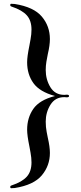

<svg xmlns="http://www.w3.org/2000/svg" viewBox="-20 -886 429 1012"><path d="M34 99Q34 93 42 91Q96 73 121 45.5Q146 18 146 -30Q146 -54 141 -81Q136 -108 135 -114Q123 -172 123 -202Q123 -265 155.5 -312Q188 -359 270 -380Q189 -402 156 -448Q123 -494 123 -558Q123 -588 135 -646Q136 -652 141 -679Q146 -706 146 -730Q146 -778 121 -805.5Q96 -833 42 -851Q34 -853 34 -859Q34 -866 39 -866Q50 -866 58 -865Q158 -849 200.5 -798.5Q243 -748 243 -680Q243 -647 232 -601Q228 -582 224.5 -560.5Q221 -539 221 -517Q221 -467 245.5 -426.5Q270 -386 319 -386L332 -387Q344 -387 344 -380Q344 -373 332 -373L319 -374Q271 -374 246 -334Q221 -294 221 -245Q221 -216 226 -190.5Q231 -165 232 -160Q243 -112 243 -80Q243 -13 200.5 38Q158 89 58 105Q50 106 39 106Q34 106 34 99Z"/></svg>

Font: Shippori Mincho
Style: Bold
Weight: 700
Designer: FONTDASU
Foundry: FONTDASU / Google Inc. / but / Adobe
Version: Version 3.110; ttfautohint (v1.8.3)